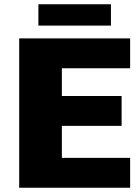

<svg xmlns="http://www.w3.org/2000/svg" viewBox="-20 -880 650 900"><path d="M590 -560H270V-430H550V-290H270V-140H590V0H70V-700H590ZM160 -760V-860H500V-760Z"/></svg>

Font: Fivo Sans Modern Heavy
Style: Regular
Weight: 900
Designer: Alexander Slobzheninov
Foundry: Alexander Slobzheninov
Version: 1.0